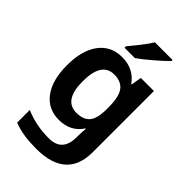

<svg xmlns="http://www.w3.org/2000/svg" viewBox="-292 -870 1213 1213"><g transform="rotate(45 315.0 -263.0)"><path d="M300 -441Q363 -441 392 -401.5Q421 -362 421 -270V-252Q421 -168 392 -134Q363 -100 302 -100Q189 -100 189 -269Q189 -441 300 -441ZM258 -554Q159 -554 103 -479Q47 -404 47 -271Q47 -139 102 -64.5Q157 10 255 10Q359 10 412 -71H416Q414 -58 413 -39Q412 -20 412 -4V8Q412 137 292 137Q177 137 81 95V208Q127 226 176 233Q225 240 283 240Q551 240 551 2V-544H434L422 -474H418Q362 -554 258 -554ZM495 -766H338Q317 -732 283.5 -689.5Q250 -647 226 -619V-606H319Q356 -632 412 -680Q468 -728 495 -756Z"/></g></svg>

Font: Noto Sans UI
Style: Bold
Weight: 700
Designer: Monotype Design Team
Foundry: Monotype Imaging Inc.
Version: Version 1.901